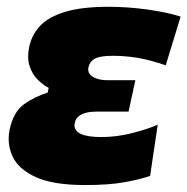

<svg xmlns="http://www.w3.org/2000/svg" viewBox="-20 -534 552 566"><path d="M231 11.5Q136 11.5 84.8 -12.2Q33.5 -36 16.5 -74Q5.5 -98.5 5.5 -124.5Q5.5 -138.5 8.5 -152.5Q20 -205.5 51.8 -227.5Q83.5 -249.5 120.5 -261L123.5 -275Q107.5 -283 91.5 -298.8Q75.5 -314.5 67.5 -338.5Q63 -351.5 63 -367.5Q63 -380.5 66 -395.5Q73.5 -431.5 98.5 -458Q123.5 -484.5 172.5 -499.2Q221.5 -514 300.5 -514Q355.5 -514 414 -506Q472.5 -498 512.5 -485L468.5 -341.5Q420 -358 383.8 -363.8Q347.5 -369.5 313 -369.5Q274.5 -369.5 259.5 -361Q244.5 -352.5 241 -336.5Q240 -333 240 -329.5Q240 -316 253 -308Q269 -297.5 297 -297.5H379L359 -205H265.5Q207.5 -205 200.5 -172Q199.5 -168 199.5 -165Q199.5 -130 278.5 -130Q324.5 -130 370.2 -141.8Q416 -153.5 445 -166.5L422.5 -15.5Q392.5 -5 346.8 3.2Q301 11.5 231 11.5Z"/></svg>

Font: Heraclito ExtraBold
Style: Italic
Weight: 800
Italic angle: -12°
Designer: Kostas Bartsokas (font) & Cristiano Sobral (main changes)
Foundry: Kostas Bartsokas (font) & Cristiano Sobral (main changes)
Version: Version 1.00;July 8, 2020;FontCreator 13.0.0.2655 64-bit